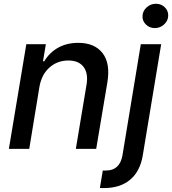

<svg xmlns="http://www.w3.org/2000/svg" viewBox="-20 -776 897 1001"><path d="M185.7 -323.9 132.5 0H26.3L117.2 -545.5H219.1L204.2 -456.7H210.9Q237.6 -501.8 282.8 -527.2Q328.1 -552.6 388.1 -552.6Q473 -552.6 514.6 -499.3Q556.1 -446 539.8 -346.9L481.5 0H375.4L431.1 -334.2Q441.1 -393.5 415.8 -427Q390.6 -460.6 336.3 -460.6Q279.5 -460.6 238.3 -424.4Q197.1 -388.1 185.7 -323.9ZM714.1 -545.5H820.3L724.1 35.5Q710.2 117.5 658.4 161Q606.5 204.5 522 204.5Q508.2 204.5 500.7 204.2L516 112.9H533Q604 112.9 618.3 34.8ZM786.9 -629.6Q759.6 -629.6 740.6 -648.3Q721.6 -666.9 723 -692.8Q724.1 -719.1 744.7 -737.7Q765.3 -756.4 793 -756.4Q820.7 -756.4 839.5 -737.7Q858.3 -719.1 856.9 -692.8Q855.8 -666.9 835.2 -648.3Q814.6 -629.6 786.9 -629.6Z"/></svg>

Font: Karasuma Gothic
Style: Medium Italic
Weight: 500
Italic angle: 9.39998°
Designer: Rasmus Andersson / Ryoko Nishizuka
Foundry: Genbu
Version: Version 1.00